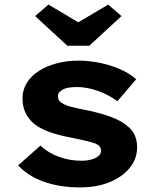

<svg xmlns="http://www.w3.org/2000/svg" viewBox="-20 -806 674 836"><path d="M328 10Q240 10 170.5 -15Q101 -40 59 -86L156 -172Q190 -140 237 -123Q284 -106 336 -106Q352 -106 367.5 -109Q383 -112 394.5 -117.5Q406 -123 413 -131Q420 -139 420 -151Q420 -170 396 -181Q379 -187 353 -193Q327 -199 294 -206Q239 -216 197.5 -230.5Q156 -245 128 -267Q104 -288 91 -315Q78 -342 78 -378Q78 -415 97 -445.5Q116 -476 150 -497.5Q184 -519 228 -530.5Q272 -542 320 -542Q368 -542 414 -532.5Q460 -523 501 -505.5Q542 -488 573 -461L491 -365Q469 -382 440 -396Q411 -410 378.5 -418.5Q346 -427 315 -427Q298 -427 282.5 -425Q267 -423 256 -417.5Q245 -412 238.5 -404.5Q232 -397 232 -386Q232 -377 237 -369Q242 -361 252 -356Q266 -347 293.5 -340Q321 -333 363 -325Q424 -312 467 -295.5Q510 -279 536 -256Q557 -240 567 -216.5Q577 -193 577 -165Q577 -114 544.5 -74.5Q512 -35 456.5 -12.5Q401 10 328 10ZM273 -607 133 -736 191 -786 336 -700H306L451 -786L509 -736L369 -607Z"/></svg>

Font: Lexend Exa
Style: Bold
Weight: 700
Designer: Bonnie Shaver-Troup, Thomas Jockin
Foundry: Lexend
Version: Version 1.007